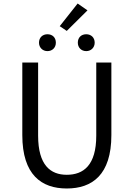

<svg xmlns="http://www.w3.org/2000/svg" viewBox="-20 -1060 761 1093"><path d="M478 -1001 422 -1040 320 -911 360 -884ZM250 -769C278 -769 298 -789 298 -817C298 -847 278 -865 250 -865C223 -865 202 -847 202 -817C202 -789 223 -769 250 -769ZM471 -769C498 -769 519 -789 519 -817C519 -847 498 -865 471 -865C443 -865 423 -847 423 -817C423 -789 443 -769 471 -769ZM360 13C504 13 614 -64 614 -291V-704H528V-288C528 -119 455 -65 360 -65C268 -65 197 -119 197 -288V-704H107V-291C107 -64 217 13 360 13Z"/></svg>

Font: Spoqa Han Sans Neo
Style: Regular
Weight: 400
Designer: [Spoqa Han Sans Neo] Dong-huui Kim ___ Younghwa Kang ___ Yujin Lee ___ [Noto Sans] Ryoko NISHIZUKA ____ (kana & ideograp
Foundry: Spoqa (http://www.spoqa-han-sans.com)
Version: Version 1.100;hotconv 1.0.109;makeotfexe 2.5.65596